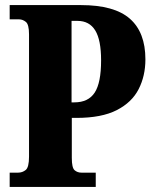

<svg xmlns="http://www.w3.org/2000/svg" viewBox="-20 -734 593 754"><path d="M18 0V-56H51Q68 -56 81 -66.5Q94 -77 94 -119V-599Q94 -638 81.5 -648Q69 -658 55 -658H18V-714H298Q429 -714 490 -660.5Q551 -607 551 -501Q551 -436 524.5 -384Q498 -332 438.5 -301.5Q379 -271 280 -271H262V-114Q262 -75 273 -65.5Q284 -56 300 -56H356V0ZM272 -332Q327 -332 352 -370.5Q377 -409 377 -497Q377 -577 354 -614.5Q331 -652 284 -652H261V-332Z"/></svg>

Font: Noto Serif Thai ExtraCondensed Black
Style: Regular
Weight: 900
Width: 2
Designer: Monotype Design Team
Foundry: Monotype Imaging Inc.
Version: Version 2.002; ttfautohint (v1.8.4.7-5d5b)